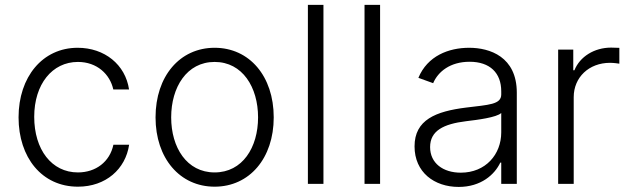

<svg xmlns="http://www.w3.org/2000/svg" viewBox="-20 -747 2561 780"><path d="M296.5 11.4C410.2 11.4 490.1 -60.4 504.6 -159.1H440.7C426.1 -89.5 369 -46.5 296.5 -46.5C189.6 -46.5 119 -139.6 119 -272.4C119 -404.5 191.8 -495.4 296.5 -495.4C374.3 -495.4 426.8 -445.3 440.3 -383.5H504.3C489.3 -484.7 404.8 -552.9 295.5 -552.9C152.7 -552.9 55.4 -434.3 55.4 -270.2C55.4 -107.6 149.9 11.4 296.5 11.4Z M851.9 11.4C993.3 11.4 1092 -104 1092 -270.2C1092 -437.5 993.3 -552.9 851.9 -552.9C710.6 -552.9 611.9 -437.5 611.9 -270.2C611.9 -104 710.6 11.4 851.9 11.4ZM851.9 -46.5C738.6 -46.5 675.4 -148.1 675.4 -270.2C675.4 -392.4 738.6 -495.4 851.9 -495.4C965.2 -495.4 1028.4 -392.4 1028.4 -270.2C1028.4 -148.1 965.2 -46.5 851.9 -46.5Z M1294 -727.3H1230.8V0H1294Z M1524.1 -727.3H1460.9V0H1524.1Z M1843.4 12.4C1934.3 12.4 1989.7 -38 2012.4 -86.3H2016.3V0H2079.5V-370.4C2079.5 -516.7 1969.5 -552.9 1886 -552.9C1802.6 -552.9 1716.6 -519.9 1679.7 -430.8L1739.7 -409.1C1759.6 -456 1808.9 -496.1 1887.8 -496.1C1970.5 -496.1 2016.3 -450.6 2016.3 -376.1V-363.3C2016.3 -322.1 1965.2 -321.4 1873.6 -310C1750.4 -294.7 1664.1 -260.3 1664.1 -152.3C1664.1 -47.2 1744.3 12.4 1843.4 12.4ZM1851.9 -45.5C1780.5 -45.5 1727.3 -83.5 1727.3 -149.5C1727.3 -215.6 1781.2 -243.3 1873.6 -254.6C1918.3 -259.9 1997.9 -269.9 2016.3 -288V-209.2C2016.3 -119.7 1952.8 -45.5 1851.9 -45.5Z M2247.5 0H2310.7V-352.3C2310.7 -433.2 2372.9 -491.8 2458.1 -491.8C2474.8 -491.8 2490.4 -489 2496.1 -488.3V-552.6C2487.6 -552.9 2473 -553.6 2462.7 -553.6C2394.2 -553.6 2335.6 -516.7 2313.6 -461.6H2308.9V-545.5H2247.5Z"/></svg>

Font: Karasuma Gothic
Style: Light
Weight: 300
Designer: Rasmus Andersson / Ryoko Nishizuka
Foundry: rsms
Version: Version 1.00